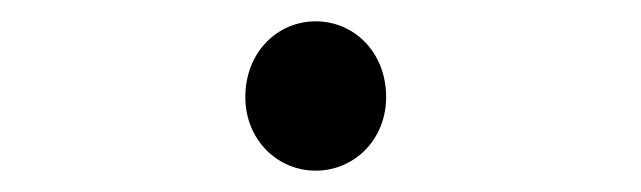

<svg xmlns="http://www.w3.org/2000/svg" viewBox="-20 -454 601 180"><path d="M276 -294C312 -294 342 -323 342 -363C342 -405 312 -434 276 -434C240 -434 210 -405 210 -363C210 -323 240 -294 276 -294Z"/></svg>

Font: Noto Sans JP
Style: Regular
Weight: 400
Designer: Ryoko NISHIZUKA  (kana, bopomofo & ideographs); Paul D. Hunt (Latin, Greek & Cyrillic); Sandoll Communications , Soo-you
Foundry: Adobe
Version: Version 2.002;hotconv 1.0.116;makeotfexe 2.5.65601